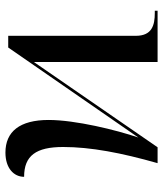

<svg xmlns="http://www.w3.org/2000/svg" viewBox="32 -608 586 689"><g transform="rotate(90 324.5 -263.0)"><path d="M527 10C583 10 614 -20 614 -57C538 -57 507 -100 507 -197C507 -296 528 -406 565 -536H508L202 -92V-536H18V-526H26C70 -526 108 -516 108 -458V0H150L473 -467C446 -388 410 -241 410 -145C410 -41 452 10 527 10Z"/></g></svg>

Font: Noto Serif Display
Style: Regular
Weight: 400
Designer: Monotype Design Team
Foundry: Monotype Imaging Inc.
Version: Version 2.009